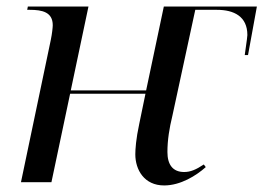

<svg xmlns="http://www.w3.org/2000/svg" viewBox="-20 -556 804 586"><path d="M481 10C531 10 579 -20 608 -46L602 -54C578 -38 561 -31 542 -31C507 -31 491 -54 491 -92C491 -129 497 -165 506 -202L576 -526H642C694 -526 735 -506 735 -449C735 -444 734 -439 727 -388H737L764 -536H480L426 -280H196L250 -536H65L63 -526H71C109 -526 141 -519 141 -479C141 -473 139 -453 135 -434L44 0H137L194 -270H424L405 -178C395 -132 393 -100 393 -85C393 -38 420 10 481 10Z"/></svg>

Font: Noto Serif Display
Style: Italic
Weight: 400
Italic angle: -12°
Designer: Monotype Design Team
Foundry: Monotype Imaging Inc.
Version: Version 2.009